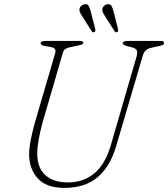

<svg xmlns="http://www.w3.org/2000/svg" viewBox="-20 -899 817 933"><path d="M519 -195 644.5 -627.5Q649 -644.5 644.8 -654Q640.5 -663.5 623 -668.5L599 -674.5Q576.5 -681 576.5 -688.5Q576.5 -700 598 -700H760.5Q777 -700 777 -691Q777 -685 773.2 -681.8Q769.5 -678.5 754.5 -675.5L720 -668Q702 -664.5 690.8 -656.5Q679.5 -648.5 673.5 -627.5L545 -190.5Q516 -90.5 454.8 -38.2Q393.5 14 292.5 14Q205 14 163.2 -32.5Q121.5 -79 121.5 -150Q121.5 -178 129.5 -219.5Q137.5 -261 149 -301.5L248 -640Q256 -665 228.5 -670L198 -675.5Q177.5 -678.5 177.5 -690Q177.5 -700 203 -700H369Q384.5 -700 384.5 -691.5Q384.5 -686.5 378.5 -683.5Q372.5 -680.5 357.5 -677.5L320.5 -669.5Q307 -667 298 -661.2Q289 -655.5 285.5 -642.5L186 -301Q174 -255.5 167.5 -218.2Q161 -181 161 -152.5Q161 -83.5 200.5 -48Q240 -12.5 310 -12.5Q386 -12.5 439 -57Q492 -101.5 519 -195ZM421 -842.5 443 -757.5Q444.5 -747 439 -743.5Q431.5 -739.5 426 -746.5L379.5 -820Q374.5 -828 370 -836Q365.5 -844 366 -853Q367 -863.5 374.2 -870.2Q381.5 -877 391 -878.5Q405.5 -880.5 411 -870.2Q416.5 -860 421 -842.5ZM532 -842.5 553.5 -757.5Q556 -747 549.5 -743.5Q542.5 -739 537.5 -746.5L490.5 -820Q485.5 -828 481 -836Q476.5 -844 477 -853Q478.5 -863.5 485.5 -870.2Q492.5 -877 502 -878.5Q516.5 -880.5 522 -870.2Q527.5 -860 532 -842.5Z"/></svg>

Font: Fraunces 9pt Soft Thin
Style: Italic
Weight: 100
Italic angle: -16°
Version: Version 1.000;[b76b70a41]